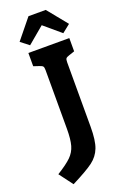

<svg xmlns="http://www.w3.org/2000/svg" viewBox="-243 -997 790 1212"><g transform="rotate(-20 152.0 -391.0)"><path d="M107 -188V-581Q107 -600 102 -606.5Q97 -613 78 -619L42 -631V-720H317V-631L281 -619Q262 -613 257 -606.5Q252 -600 252 -581V-148Q252 -56 233.5 -8Q215 40 172.5 72Q130 104 27 156L-42 64Q24 23 54 -6.5Q84 -36 95.5 -76Q107 -116 107 -188ZM292 -762 181 -856 69 -762 14 -805 122 -938H238L346 -805Z"/></g></svg>

Font: Enriqueta
Style: Bold
Weight: 700
Designer: Viviana Monsalve, Gustavo Ibarra
Foundry: 72Puntos
Version: Version 2.000